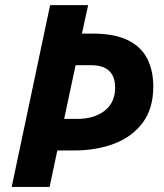

<svg xmlns="http://www.w3.org/2000/svg" viewBox="-20 -734 646 754"><path d="M25.9 0 176.8 -713.9H326.2L301.8 -602.1H342.8Q430.2 -602.1 482.7 -575.9Q535.2 -549.8 558.6 -502.9Q582 -456.1 582 -394Q582 -309.1 541.3 -253.4Q500.5 -197.8 430.2 -170.4Q359.9 -143.1 271 -143.1H205.1L174.8 0ZM231.9 -267.1H283.2Q350.1 -267.1 391.1 -299.3Q432.1 -331.5 432.1 -390.1Q432.1 -478 336.9 -478H276.9Z"/></svg>

Font: Open Sans
Style: Bold Italic
Weight: 700
Italic angle: -12°
Designer: Monotype Design Team
Foundry: Monotype Imaging Inc.
Version: Version 3.003; ttfautohint (v1.8.4)